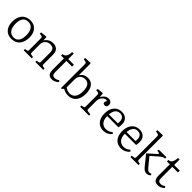

<svg xmlns="http://www.w3.org/2000/svg" viewBox="364 -2293 3835 3835"><g transform="rotate(45 2281.5 -376.0)"><path d="M279 14Q169 14 108.5 -56Q48 -126 48 -246Q48 -372 112 -445.5Q176 -519 292 -519Q397 -519 457 -449.5Q517 -380 517 -264Q517 -135 454.5 -60.5Q392 14 279 14ZM291 -38Q363 -38 402 -91.5Q441 -145 441 -246Q441 -354 398.5 -411.5Q356 -469 280 -469Q205 -469 164.5 -417.5Q124 -366 124 -265Q124 -155 167.5 -96.5Q211 -38 291 -38Z M615 0V-36L663 -45Q678 -47 683.5 -56.5Q689 -66 689 -93V-393Q689 -429 682.5 -440.5Q676 -452 655 -455L606 -462L611 -500L737 -512L749 -505L754 -420H756Q783 -466 830.5 -492.5Q878 -519 931 -519Q1008 -519 1050 -476Q1092 -433 1092 -350V-85Q1092 -63 1098 -55Q1104 -47 1123 -44L1168 -36V0H944V-36L991 -43Q1009 -46 1015 -54Q1021 -62 1021 -86V-330Q1021 -400 996 -430.5Q971 -461 911 -461Q845 -461 802.5 -420Q760 -379 760 -313V-89Q760 -67 765 -57.5Q770 -48 785 -46L841 -36V0Z M1423 14Q1355 14 1326.5 -23.5Q1298 -61 1298 -135V-453H1217V-495Q1266 -497 1292 -532.5Q1318 -568 1325 -657L1359 -662L1369 -656V-505H1528V-453H1369V-135Q1369 -84 1388.5 -64.5Q1408 -45 1445 -45Q1494 -45 1543 -81L1564 -50Q1499 14 1423 14Z M1694 11 1675 5V-653Q1675 -689 1667 -700Q1659 -711 1630 -715L1588 -722L1593 -761L1735 -766L1746 -755V-432L1747 -428Q1780 -478 1821 -498.5Q1862 -519 1915 -519Q2007 -519 2058.5 -453.5Q2110 -388 2110 -266Q2110 -133 2048 -59.5Q1986 14 1880 14Q1795 14 1732 -28ZM1876 -38Q1947 -38 1990.5 -94.5Q2034 -151 2034 -259Q2034 -366 1997 -414Q1960 -462 1894 -462Q1828 -462 1787 -421.5Q1746 -381 1746 -312V-83Q1771 -63 1805.5 -50.5Q1840 -38 1876 -38Z M2211 0V-37L2258 -45Q2274 -48 2279.5 -57.5Q2285 -67 2285 -92V-393Q2285 -428 2278.5 -440Q2272 -452 2251 -455L2202 -462L2207 -500L2331 -512L2343 -505L2350 -417H2352Q2380 -466 2416 -492.5Q2452 -519 2497 -519Q2541 -519 2567 -495.5Q2593 -472 2593 -432Q2593 -365 2535 -365Q2513 -365 2500 -374.5Q2487 -384 2487 -402Q2487 -413 2491.5 -426Q2496 -439 2508 -460Q2482 -472 2455.5 -463Q2429 -454 2406 -431.5Q2383 -409 2369.5 -377.5Q2356 -346 2356 -312V-90Q2356 -68 2360.5 -58.5Q2365 -49 2381 -47L2461 -36V0Z M2874 14Q2769 14 2708.5 -56.5Q2648 -127 2648 -251Q2648 -330 2675 -390.5Q2702 -451 2752.5 -485Q2803 -519 2873 -519Q2957 -519 3004 -470.5Q3051 -422 3051 -344Q3051 -300 3041 -250H2723Q2725 -146 2770 -96Q2815 -46 2890 -46Q2967 -46 3028 -103L3056 -74Q3022 -32 2974 -9Q2926 14 2874 14ZM2724 -298H2978Q2979 -310 2979.5 -322.5Q2980 -335 2980 -350Q2980 -406 2951.5 -439.5Q2923 -473 2868 -473Q2804 -473 2767.5 -428Q2731 -383 2724 -298Z M3373 14Q3268 14 3207.5 -56.5Q3147 -127 3147 -251Q3147 -330 3174 -390.5Q3201 -451 3251.5 -485Q3302 -519 3372 -519Q3456 -519 3503 -470.5Q3550 -422 3550 -344Q3550 -300 3540 -250H3222Q3224 -146 3269 -96Q3314 -46 3389 -46Q3466 -46 3527 -103L3555 -74Q3521 -32 3473 -9Q3425 14 3373 14ZM3223 -298H3477Q3478 -310 3478.5 -322.5Q3479 -335 3479 -350Q3479 -406 3450.5 -439.5Q3422 -473 3367 -473Q3303 -473 3266.5 -428Q3230 -383 3223 -298Z M3630 0V-37L3687 -45Q3705 -48 3710.5 -58Q3716 -68 3716 -95V-657Q3716 -688 3708.5 -699Q3701 -710 3678 -714L3629 -722L3633 -761L3776 -766L3787 -755V-91Q3787 -67 3792 -57.5Q3797 -48 3813 -45L3858 -37V0ZM4091 8Q4055 8 4029 -7.5Q4003 -23 3970 -63L3803 -269V-276L3971 -426Q3985 -438 3984 -449Q3983 -460 3965 -463L3919 -469L3926 -505H4142V-470L4118 -465Q4097 -460 4081 -452Q4065 -444 4043 -425L3883 -284L4031 -103Q4053 -75 4073 -61.5Q4093 -48 4115 -48Q4126 -48 4138.5 -51Q4151 -54 4166 -59L4177 -29Q4137 8 4091 8Z M4414 14Q4346 14 4317.5 -23.5Q4289 -61 4289 -135V-453H4208V-495Q4257 -497 4283 -532.5Q4309 -568 4316 -657L4350 -662L4360 -656V-505H4519V-453H4360V-135Q4360 -84 4379.5 -64.5Q4399 -45 4436 -45Q4485 -45 4534 -81L4555 -50Q4490 14 4414 14Z"/></g></svg>

Font: Literata 12pt Light
Style: Regular
Weight: 300
Designer: Latin by Veronika Burian and Jose Scaglione. Greek by Irene Vlachou. Cyrillic by Vera Evstafieva.
Foundry: TypeTogether
Version: Version 3.002